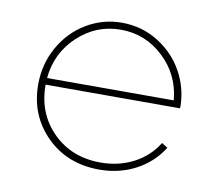

<svg xmlns="http://www.w3.org/2000/svg" viewBox="-62 -552 727 639"><g transform="rotate(10 302.0 -232.5)"><path d="M62 -229.5Q62 -298.8 94.7 -356.7Q127.4 -414.6 182.4 -447.3Q237.3 -480 301.3 -480Q369.1 -480 424.6 -445.3Q480 -410.6 510 -356.2Q540 -301.8 541 -240.2Q541 -236.3 540.5 -232.9H86.4Q86.4 -135.7 149.9 -72.5Q213.4 -9.3 311 -9.3Q372.6 -9.3 422.6 -35.4Q472.7 -61.5 502 -108.9L522 -96.2Q488.8 -43.5 433.3 -14.4Q377.9 14.6 311 14.6Q202.6 14.6 132.3 -55.4Q62 -125.5 62 -229.5ZM87.4 -255.4H515.6Q507.8 -341.3 446.3 -398.9Q384.8 -456.5 301.8 -456.5Q218.8 -456.5 157 -398.7Q95.2 -340.8 87.4 -255.4Z"/></g></svg>

Font: Spartan MB Thin
Style: Regular
Weight: 100
Designer: Matt Bailey, Mirko Velimirovic
Foundry: Matt Bailey
Version: Version 1.005